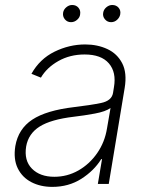

<svg xmlns="http://www.w3.org/2000/svg" viewBox="-20 -730 589 762"><path d="M187.5 11.7Q140.6 11.7 104.4 -7.1Q68.2 -25.9 50.4 -62.1Q32.7 -98.4 40.8 -150.2Q52.6 -218.4 108 -255.1Q163.4 -291.9 274.5 -305Q338.1 -312.5 380.7 -321.2Q423.3 -329.9 428.6 -361.2L432.2 -383.9Q442.5 -443.2 412.1 -478.5Q381.7 -513.8 315.7 -513.8Q257.8 -513.8 211.6 -487.7Q165.5 -461.6 142.4 -421.9L104.8 -437.1Q137.8 -496.1 196.4 -524.9Q255 -553.6 318.2 -553.6Q366.8 -553.6 406.1 -535.3Q445.3 -517 465 -478.9Q484.7 -440.7 474.8 -381L411.6 0H368.3L384.9 -98.4H381.7Q353.3 -52.6 302.9 -20.4Q252.5 11.7 187.5 11.7ZM195.7 -28.4Q246.8 -28.4 291 -53.4Q335.2 -78.5 365.6 -122.2Q396 -165.8 404.8 -221.2L418.7 -301.5Q399.5 -287.3 356.4 -279.3Q313.2 -271.3 273.1 -266.7Q182.2 -256 137.4 -227.8Q92.7 -199.6 83.8 -148.8Q74.9 -93 106.7 -60.7Q138.5 -28.4 195.7 -28.4ZM420.8 -642Q405.9 -642 396.3 -653.6Q386.7 -665.1 389.6 -680Q391.7 -692.5 402.3 -701.3Q413 -710.2 425.4 -710.2Q441.4 -710.2 450.8 -699.2Q460.2 -688.2 457 -672.2Q454.5 -660.2 444.4 -651.1Q434.3 -642 420.8 -642ZM261.7 -642Q246.8 -642 237.4 -653.4Q228 -664.8 230.5 -680Q232.6 -692.5 243.3 -701.3Q253.9 -710.2 266.3 -710.2Q282.3 -710.2 291.5 -699.2Q300.8 -688.2 297.9 -672.2Q296.5 -660.5 285.9 -651.3Q275.2 -642 261.7 -642Z"/></svg>

Font: Inter Extra Light  BETA
Style: Italic
Weight: 200
Italic angle: 9.39999°
Designer: Rasmus Andersson
Foundry: rsms
Version: Version 3.011;git-f93a4a705